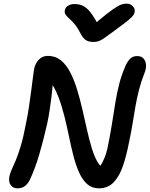

<svg xmlns="http://www.w3.org/2000/svg" viewBox="-20 -1015 817 1048"><path d="M76 13Q52 13 39 -4Q26 -21 31 -51Q35 -71 44.5 -91Q54 -111 66.5 -141Q79 -171 93.5 -219Q108 -267 122 -342Q131 -385 138 -431.5Q145 -478 150.5 -520.5Q156 -563 160 -594.5Q164 -626 166 -638Q172 -668 191.5 -689Q211 -710 241 -710Q282 -710 312 -686Q342 -662 363.5 -620Q385 -578 401 -525.5Q417 -473 430 -416.5Q443 -360 455 -306Q467 -252 481 -206Q495 -160 513 -130Q531 -100 556 -91L495 -69Q513 -88 527 -108.5Q541 -129 552.5 -158.5Q564 -188 572 -233Q584 -293 592.5 -347.5Q601 -402 609.5 -454.5Q618 -507 630.5 -556Q643 -605 664 -653Q677 -683 692 -696Q707 -709 728 -709Q752 -709 764 -695Q776 -681 777 -660.5Q778 -640 770 -620Q751 -572 739.5 -527.5Q728 -483 720 -438.5Q712 -394 704.5 -346Q697 -298 685 -242Q671 -168 651.5 -110.5Q632 -53 600.5 -20Q569 13 520 13Q482 13 456 -10Q430 -33 412 -73Q394 -113 381 -163.5Q368 -214 356.5 -270.5Q345 -327 331 -382.5Q317 -438 298 -488Q279 -538 250 -575L270 -580Q266 -528 261 -487Q256 -446 250.5 -410.5Q245 -375 238 -342Q217 -249 194.5 -172.5Q172 -96 144 -36Q134 -14 117.5 -0.5Q101 13 76 13ZM671 -995Q686 -995 696 -988.5Q706 -982 711.5 -972Q717 -962 715 -950Q714 -941 707.5 -931.5Q701 -922 680 -904.5Q659 -887 615 -855Q580 -830 559.5 -814.5Q539 -799 524 -792.5Q509 -786 490 -786Q463 -786 447.5 -797Q432 -808 418 -835Q401 -868 385 -886Q369 -904 356.5 -915Q344 -926 337.5 -936Q331 -946 334 -960Q337 -975 352 -984Q367 -993 386 -993Q412 -993 432.5 -983.5Q453 -974 473.5 -948Q494 -922 521 -872H482Q534 -917 566.5 -942Q599 -967 618.5 -978.5Q638 -990 649.5 -992.5Q661 -995 671 -995Z"/></svg>

Font: Shantell Sans Medium
Style: Italic
Weight: 500
Italic angle: -11°
Designer: Stephen Nixon, Anya Danilova, Shantell Martin
Foundry: Arrow Type
Version: Version 1.011;[c5ecc13dd]